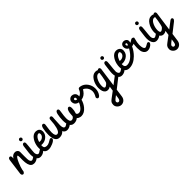

<svg xmlns="http://www.w3.org/2000/svg" viewBox="254 -1909 3664 3664"><g transform="rotate(-45 2086.0 -77.5)"><path d="M14.2 -50.8Q14.2 -50.8 55.7 -364.3Q56.6 -372.6 58.1 -379.9Q66.9 -421.9 96.2 -421.9Q101.6 -421.9 106.9 -420.9Q129.4 -415.5 129.4 -378.4Q129.4 -373 128.4 -359.9Q127.9 -351.1 127.9 -346.2Q128.9 -348.1 130.4 -350.1Q166.5 -414.1 233.4 -414.1Q257.3 -414.1 277.3 -399.9Q307.1 -377.9 307.1 -341.8Q307.1 -335.9 306.6 -314Q306.2 -264.2 306.2 -234.9Q306.2 -135.3 312 -117.7Q313.5 -113.8 314.9 -109.4Q328.6 -72.3 353.5 -72.3Q357.9 -72.3 363.3 -73.2Q377.9 -76.2 405.3 -96.2Q432.1 -115.2 448.2 -115.2Q454.6 -115.2 460.4 -111.8Q475.6 -103 475.6 -83Q472.7 -59.1 434.6 -30.3Q389.6 0 344.2 0Q307.6 0 282.2 -20Q230 -62 230 -204.1Q230 -214.4 230.5 -237.3Q231.4 -261.2 231.4 -277.3Q231.4 -329.6 219.7 -331.1Q217.8 -331.1 214.8 -330.1Q187 -319.8 143.6 -219.2Q105.5 -130.9 94.7 -72.3L93.8 -58.1Q92.3 -40.5 84 -25.9Q69.8 -2.4 48.8 -2.4Q43 -2.4 37.1 -4.9Q14.2 -15.6 14.2 -50.8Z M505.4 -378.4Q505.4 -364.3 500.5 -317.4Q485.4 -178.7 485.4 -145Q485.4 -122.6 494.6 -103Q508.3 -73.7 531.2 -73.7Q536.1 -73.7 541.5 -74.7Q555.7 -78.1 582.5 -97.7Q608.9 -117.2 625 -117.2Q631.8 -117.2 638.7 -112.3Q652.3 -102.5 652.3 -86.4Q650.4 -61.5 613.8 -33.7Q568.8 -2.4 519.5 -2.4Q478 -2.4 450.7 -31.2Q409.7 -75.2 409.7 -170.9Q409.7 -203.6 422.9 -298.8Q428.7 -343.3 431.2 -364.3Q431.6 -368.7 432.1 -373Q439.9 -421.9 472.2 -421.9Q477.5 -421.9 482.9 -420.9Q505.4 -415.5 505.4 -378.4ZM449.7 -506.3Q449.7 -515.1 453.6 -522.9Q463.4 -542 485.4 -542Q494.1 -542 502 -538.1Q521 -528.3 521 -506.3Q521 -497.6 517.1 -489.7Q507.3 -470.7 485.4 -470.7Q476.6 -470.7 468.8 -474.6Q449.7 -484.4 449.7 -506.3Z M610.4 -149.4Q610.4 -166 612.3 -184.6Q622.6 -268.1 665 -333Q716.8 -412.6 789.6 -412.6Q809.1 -412.6 827.1 -407.7Q891.6 -389.2 891.6 -316.9Q891.6 -311.5 891.1 -305.7Q886.2 -240.2 832.5 -195.8Q779.8 -151.9 710 -151.9Q696.8 -151.9 684.1 -154.3Q683.1 -147 683.1 -133.8Q683.1 -105.5 692.9 -89.8Q706.1 -69.8 747.1 -66.4Q765.1 -66.4 782.7 -70.3Q813.5 -77.6 855.5 -105Q882.8 -123 894 -123Q900.4 -123 907.2 -119.1Q922.9 -109.9 922.9 -92.3Q922.9 -86.4 920.4 -79.6Q907.2 -47.9 841.3 -19.5Q780.3 6.8 733.9 6.8Q716.3 6.8 701.2 3.9Q610.4 -14.6 610.4 -149.4ZM767.1 -335.9Q722.7 -306.2 697.3 -222.7Q709.5 -219.7 720.7 -219.7Q761.2 -219.7 791.5 -244.6Q825.2 -272 825.2 -309.6Q825.2 -347.2 801.3 -347.7Q784.2 -347.2 767.1 -335.9Z M1139.6 -264.2Q1143.6 -293.9 1149.4 -376Q1149.9 -379.9 1150.4 -383.3Q1156.2 -414.1 1188 -415Q1189.5 -415 1191.4 -414.6Q1217.8 -411.6 1217.8 -373.5Q1217.8 -363.8 1215.8 -344.2Q1214.8 -335.4 1214.4 -331.1Q1206.1 -198.7 1206.1 -163.6Q1206.1 -150.9 1207.5 -138.2Q1215.3 -76.2 1251 -76.2Q1255.9 -76.2 1261.2 -77.1Q1275.4 -80.6 1302.7 -100.1Q1329.6 -119.6 1345.7 -119.6Q1352.1 -119.6 1357.9 -115.7Q1373 -106.4 1373 -86.9Q1373 -85.4 1372.6 -83Q1369.1 -59.6 1332 -34.7Q1286.6 -3.9 1241.7 -3.9Q1181.2 -4.4 1155.3 -59.1Q1112.3 -6.3 1037.6 -5.9Q1020 -5.9 1004.4 -10.3Q918.9 -36.1 918.9 -198.2Q918.9 -276.4 936 -355.5Q937 -359.4 938 -363.8Q953.1 -417.5 981 -417.5Q1015.6 -417 1016.6 -379.4Q1016.6 -371.6 1012.2 -344.7Q995.1 -235.4 995.1 -186.5Q995.1 -85 1046.9 -84Q1113.8 -84.5 1139.6 -264.2Z M1620.1 -1.5Q1605.5 -1.5 1589.8 -4.9Q1547.4 -15.1 1528.3 -39.1Q1486.8 -2 1424.3 -1.5Q1407.2 -1.5 1392.1 -5.9Q1306.2 -31.2 1306.2 -194.3Q1306.2 -197.3 1306.2 -200.7Q1307.1 -279.8 1323.2 -351.1Q1337.4 -413.1 1371.1 -413.6Q1402.8 -413.1 1403.8 -375Q1403.8 -367.7 1399.4 -340.8Q1381.8 -229.5 1381.8 -179.7Q1381.8 -79.1 1432.6 -78.1Q1475.1 -78.6 1498.5 -122.6Q1498 -128.4 1498 -139.6Q1498 -171.4 1503.4 -205.1Q1519 -299.8 1564 -299.8Q1567.9 -299.8 1571.8 -298.8Q1598.6 -291 1598.6 -236.3Q1598.6 -171.9 1577.1 -113.3Q1577.6 -111.3 1578.1 -109.4Q1588.4 -78.1 1630.4 -78.1Q1678.7 -78.6 1727.1 -144Q1756.3 -184.1 1770 -221.2Q1749.5 -224.6 1731.9 -232.9Q1675.3 -260.3 1675.3 -327.1Q1675.3 -358.9 1698.2 -382.8Q1724.6 -410.2 1760.7 -410.2Q1795.9 -410.2 1821.3 -390.1Q1855 -363.3 1855 -316.4Q1855 -309.6 1854 -295.9Q1870.6 -303.7 1882.8 -312Q1923.8 -338.9 1943.4 -393.6Q1952.6 -418.9 1979.5 -419.4Q1989.3 -418.9 1999 -417.5Q2081.1 -404.3 2132.3 -333.5Q2179.7 -267.6 2179.7 -183.6Q2179.7 -104 2134.8 -43.9Q2133.8 -43 2132.8 -41Q2114.3 -18.1 2092.3 -18.1Q2082.5 -18.6 2073.7 -26.4Q2061.5 -39.1 2061.5 -53.7Q2061.5 -60.1 2064 -66.9Q2064 -66.9 2069.3 -77.1Q2103.5 -132.8 2104 -188Q2104 -195.8 2103 -204.1Q2097.2 -267.1 2050.8 -311.5Q2021.5 -340.3 1998 -341.3Q1990.2 -326.7 1981 -313.5Q1927.2 -234.4 1840.3 -222.2Q1819.8 -145 1770 -84Q1703.1 -2 1620.1 -1.5ZM1742.2 -313Q1747.6 -289.6 1788.1 -286.1Q1790 -298.3 1790 -310.5Q1790 -322.3 1787.1 -328.6Q1780.8 -340.8 1767.1 -341.8Q1762.7 -341.8 1758.3 -340.3Q1741.7 -335 1741.7 -318.8Q1741.7 -315.4 1742.2 -313Z M2225.6 -150.9Q2225.6 -167.5 2227.5 -186Q2237.8 -270 2280.3 -335Q2332 -414.1 2404.8 -414.1Q2436.5 -414.1 2460.4 -401.9Q2470.2 -413.6 2486.8 -414.1Q2519 -413.6 2520 -372.6Q2520 -371.1 2466.3 14.2Q2574.2 -66.4 2603 -90.3Q2621.1 -106 2640.6 -106.4Q2647.5 -106.4 2653.8 -102.1Q2668 -92.3 2668 -77.1Q2667.5 -54.2 2641.1 -31.7Q2592.3 9.3 2451.2 117.2L2428.7 278.8Q2420.4 334.5 2381.3 363.8Q2349.6 386.7 2311.5 386.7Q2266.6 386.2 2231.9 352.5Q2198.7 318.8 2198.7 277.3Q2198.7 236.3 2217.3 209.5Q2229 192.4 2262.7 167.5L2263.7 167Q2264.2 166.5 2266.6 164.6Q2300.3 139.6 2383.3 77.1L2397.5 -17.6Q2364.7 4.4 2329.1 4.9Q2297.9 4.9 2274.9 -11.2Q2225.6 -47.4 2225.6 -150.9ZM2398.9 -117.7Q2405.8 -127.4 2415.5 -169.9Q2435.5 -256.3 2444.3 -343.8Q2433.1 -349.6 2421.4 -350.1Q2412.6 -350.1 2403.3 -347.7Q2357.9 -335 2326.2 -263.7Q2298.3 -199.7 2298.3 -135.3Q2298.3 -128.4 2298.8 -121.6Q2302.2 -70.3 2329.1 -70.3Q2342.8 -70.3 2362.3 -84Q2385.3 -100.1 2398.9 -117.7ZM2358.9 239.7Q2358.9 239.7 2367.2 180.2Q2365.2 181.6 2362.8 183.6Q2314.5 220.7 2313.5 221.7Q2278.3 248 2277.8 271.5Q2277.8 279.8 2280.8 287.1Q2289.1 308.6 2311.5 308.6Q2320.8 308.6 2328.1 305.7Q2352.1 295.4 2358.9 239.7Z M2701.7 -378.4Q2701.7 -364.3 2696.8 -317.4Q2681.6 -178.7 2681.6 -145Q2681.6 -122.6 2690.9 -103Q2704.6 -73.7 2727.5 -73.7Q2732.4 -73.7 2737.8 -74.7Q2752 -78.1 2778.8 -97.7Q2805.2 -117.2 2821.3 -117.2Q2828.1 -117.2 2835 -112.3Q2848.6 -102.5 2848.6 -86.4Q2846.7 -61.5 2810.1 -33.7Q2765.1 -2.4 2715.8 -2.4Q2674.3 -2.4 2647 -31.2Q2606 -75.2 2606 -170.9Q2606 -203.6 2619.1 -298.8Q2625 -343.3 2627.4 -364.3Q2627.9 -368.7 2628.4 -373Q2636.2 -421.9 2668.5 -421.9Q2673.8 -421.9 2679.2 -420.9Q2701.7 -415.5 2701.7 -378.4ZM2646 -506.3Q2646 -515.1 2649.9 -522.9Q2659.7 -542 2681.6 -542Q2690.4 -542 2698.2 -538.1Q2717.3 -528.3 2717.3 -506.3Q2717.3 -497.6 2713.4 -489.7Q2703.6 -470.7 2681.6 -470.7Q2672.9 -470.7 2665 -474.6Q2646 -484.4 2646 -506.3Z M2790.5 -156.7Q2790.5 -173.3 2793 -191.9Q2802.7 -275.4 2844.7 -340.8Q2895.5 -419.9 2966.3 -419.9Q2999.5 -419.9 3026.4 -404.3Q3071.8 -377.9 3071.8 -323.7Q3071.8 -317.9 3071.3 -311.5Q3065.9 -231 2992.7 -188Q2943.4 -159.2 2890.1 -159.2Q2877 -159.2 2864.3 -161.6Q2862.8 -151.9 2862.8 -142.1Q2862.8 -124.5 2868.2 -109.9Q2882.3 -73.7 2925.8 -73.7Q2983.9 -73.7 3044.4 -118.2Q3116.7 -172.4 3174.3 -273.4Q3170.4 -275.4 3166.5 -277.3Q3115.2 -305.7 3115.2 -368.7Q3115.2 -389.6 3126 -408.2Q3147.5 -444.8 3193.8 -444.8Q3218.3 -444.8 3239.3 -432.1Q3274.4 -410.6 3274.4 -372.1Q3274.4 -355.5 3268.1 -330.1Q3281.7 -336.4 3306.2 -353.5Q3333.5 -372.1 3345.7 -372.1Q3360.8 -372.1 3373.5 -363.8Q3387.7 -354.5 3387.7 -345.7Q3387.7 -342.8 3384.3 -330.6Q3358.4 -240.2 3358.4 -182.6Q3358.4 -131.3 3369.6 -100.1Q3383.8 -63 3409.2 -63Q3423.8 -64.5 3458 -84.5Q3488.3 -104.5 3502.9 -104.5Q3510.3 -104.5 3517.6 -99.6Q3530.3 -89.8 3530.3 -77.1Q3528.8 -50.3 3492.2 -22Q3448.2 9.8 3398.9 9.8Q3393.1 9.8 3386.7 9.3Q3332.5 2.4 3307.1 -53.2Q3288.6 -85.9 3288.6 -165Q3288.6 -180.2 3289.6 -196.8Q3292.5 -250 3298.8 -275.4Q3274.9 -263.7 3243.2 -261.2Q3201.2 -170.9 3131.8 -102.5Q3028.8 -1 2914.6 -1Q2911.1 -1 2906.7 -1Q2790.5 -5.9 2790.5 -156.7ZM2947.8 -343.8Q2946.8 -343.3 2945.3 -342.3Q2901.9 -311.5 2877.4 -230Q2887.7 -228 2900.4 -228Q2941.9 -228 2973.1 -252.9Q3006.3 -279.8 3006.3 -316.9Q3006.3 -321.8 3005.4 -327.1Q3001.5 -355 2981.9 -356Q2963.9 -353.5 2947.8 -343.8ZM3174.3 -365.2Q3174.8 -340.8 3202.1 -328.6Q3212.9 -353.5 3213.4 -365.2Q3213.4 -368.2 3212.4 -371.6Q3209 -384.8 3194.3 -384.8Q3191.4 -384.8 3188.5 -383.8Q3174.3 -379.9 3174.3 -365.2Z M3639.2 -378.4Q3639.2 -364.3 3634.3 -317.4Q3619.1 -178.7 3619.1 -145Q3619.1 -122.6 3628.4 -103Q3642.1 -73.7 3665 -73.7Q3669.9 -73.7 3675.3 -74.7Q3689.5 -78.1 3716.3 -97.7Q3742.7 -117.2 3758.8 -117.2Q3765.6 -117.2 3772.5 -112.3Q3786.1 -102.5 3786.1 -86.4Q3784.2 -61.5 3747.6 -33.7Q3702.6 -2.4 3653.3 -2.4Q3611.8 -2.4 3584.5 -31.2Q3543.5 -75.2 3543.5 -170.9Q3543.5 -203.6 3556.6 -298.8Q3562.5 -343.3 3564.9 -364.3Q3565.4 -368.7 3565.9 -373Q3573.7 -421.9 3606 -421.9Q3611.3 -421.9 3616.7 -420.9Q3639.2 -415.5 3639.2 -378.4ZM3583.5 -506.3Q3583.5 -515.1 3587.4 -522.9Q3597.2 -542 3619.1 -542Q3627.9 -542 3635.7 -538.1Q3654.8 -528.3 3654.8 -506.3Q3654.8 -497.6 3650.9 -489.7Q3641.1 -470.7 3619.1 -470.7Q3610.4 -470.7 3602.5 -474.6Q3583.5 -484.4 3583.5 -506.3Z M3730 -150.9Q3730 -167.5 3731.9 -186Q3742.2 -270 3784.7 -335Q3836.4 -414.1 3909.2 -414.1Q3940.9 -414.1 3964.8 -401.9Q3974.6 -413.6 3991.2 -414.1Q4023.4 -413.6 4024.4 -372.6Q4024.4 -371.1 3970.7 14.2Q4078.6 -66.4 4107.4 -90.3Q4125.5 -106 4145 -106.4Q4151.9 -106.4 4158.2 -102.1Q4172.4 -92.3 4172.4 -77.1Q4171.9 -54.2 4145.5 -31.7Q4096.7 9.3 3955.6 117.2L3933.1 278.8Q3924.8 334.5 3885.7 363.8Q3854 386.7 3815.9 386.7Q3771 386.2 3736.3 352.5Q3703.1 318.8 3703.1 277.3Q3703.1 236.3 3721.7 209.5Q3733.4 192.4 3767.1 167.5L3768.1 167Q3768.6 166.5 3771 164.6Q3804.7 139.6 3887.7 77.1L3901.9 -17.6Q3869.1 4.4 3833.5 4.9Q3802.2 4.9 3779.3 -11.2Q3730 -47.4 3730 -150.9ZM3903.3 -117.7Q3910.2 -127.4 3919.9 -169.9Q3939.9 -256.3 3948.7 -343.8Q3937.5 -349.6 3925.8 -350.1Q3917 -350.1 3907.7 -347.7Q3862.3 -335 3830.6 -263.7Q3802.7 -199.7 3802.7 -135.3Q3802.7 -128.4 3803.2 -121.6Q3806.6 -70.3 3833.5 -70.3Q3847.2 -70.3 3866.7 -84Q3889.6 -100.1 3903.3 -117.7ZM3863.3 239.7Q3863.3 239.7 3871.6 180.2Q3869.6 181.6 3867.2 183.6Q3818.8 220.7 3817.9 221.7Q3782.7 248 3782.2 271.5Q3782.2 279.8 3785.2 287.1Q3793.5 308.6 3815.9 308.6Q3825.2 308.6 3832.5 305.7Q3856.4 295.4 3863.3 239.7Z"/></g></svg>

Font: Vibur
Style: Medium
Weight: 400
Version: Version 1.004